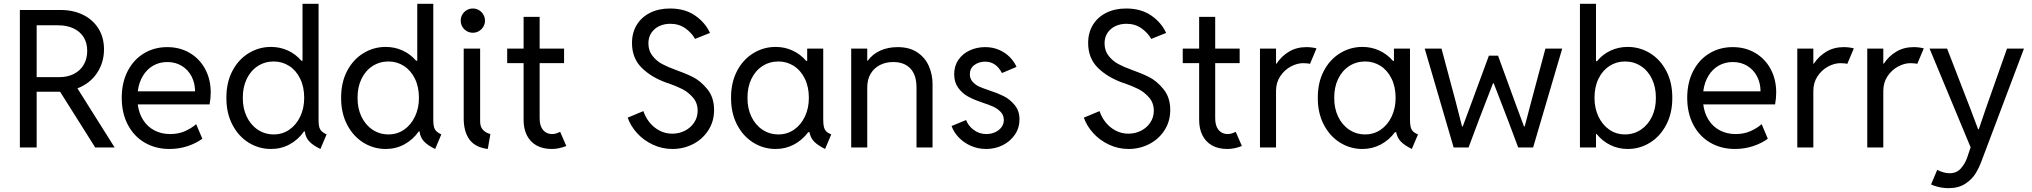

<svg xmlns="http://www.w3.org/2000/svg" viewBox="-20 -772 10634 1005"><path d="M84 -719.7H297.9Q362.8 -719.7 414.1 -694.8Q465.3 -669.9 494.9 -623.3Q524.4 -576.7 524.4 -513.7Q524.4 -444.3 487.5 -389.4Q450.7 -334.5 385.3 -309.6L580.1 0H478.5L294.4 -292H284.2H171.9V0H84ZM290 -368.2Q333.5 -368.2 366.7 -385Q399.9 -401.9 418.2 -433.1Q436.5 -464.4 436.5 -505.9Q436.5 -547.4 417.7 -577.4Q398.9 -607.4 364.5 -623.5Q330.1 -639.6 284.2 -639.6H171.9V-368.2Z M617.2 -259.8Q617.2 -339.4 648.2 -399.7Q679.2 -460 733.4 -492.7Q787.6 -525.4 855.5 -525.4Q921.4 -525.4 973.1 -494.9Q1024.9 -464.4 1054 -410.4Q1083 -356.4 1083 -288.1Q1083 -257.8 1077.1 -225.6H701.2Q707 -178.7 729.5 -143.6Q752 -108.4 788.3 -89.4Q824.7 -70.3 871.1 -70.3Q913.6 -70.3 947.5 -85.2Q981.4 -100.1 1006.8 -122.1L1039.1 -45.9Q1006.8 -22 961.9 -7.1Q917 7.8 867.2 7.8Q794.9 7.8 738 -25.1Q681.2 -58.1 649.2 -118.9Q617.2 -179.7 617.2 -259.8ZM1001 -293.9Q1001 -335.9 983.2 -371.1Q965.3 -406.2 932.1 -426.8Q898.9 -447.3 855.5 -447.3Q814.9 -447.3 782 -428.5Q749 -409.7 728 -375Q707 -340.3 701.2 -293.9Z M1575.7 -84H1571.3Q1540.5 -40.5 1496.1 -16.4Q1451.7 7.8 1398.4 7.8Q1335 7.8 1281.5 -25.4Q1228 -58.6 1196.3 -119.6Q1164.6 -180.7 1165 -259.8Q1164.6 -339.4 1196 -399.9Q1227.5 -460.4 1281.2 -493.4Q1335 -526.4 1398.4 -526.4Q1445.8 -526.4 1486.8 -507.6Q1527.8 -488.8 1557.6 -454.1H1563.5V-752H1647.5V-143.6Q1647.5 -121.1 1650.9 -107.9Q1654.3 -94.7 1663.3 -85.4Q1672.4 -76.2 1689.5 -68.4L1657.2 7.8Q1616.7 -11.7 1597.7 -33Q1578.6 -54.2 1575.7 -84ZM1572.3 -259.8Q1572.3 -317.4 1551 -360.6Q1529.8 -403.8 1493.4 -427Q1457 -450.2 1413.1 -450.2Q1366.2 -450.2 1329.1 -426Q1292 -401.9 1271.2 -358.4Q1250.5 -314.9 1251 -259.8Q1250.5 -205.6 1271.2 -161.9Q1292 -118.2 1329.1 -93.3Q1366.2 -68.4 1413.1 -68.4Q1458.5 -68.4 1494.6 -93.3Q1530.8 -118.2 1551.5 -161.9Q1572.3 -205.6 1572.3 -259.8Z M2176.3 -84H2171.9Q2141.1 -40.5 2096.7 -16.4Q2052.2 7.8 1999 7.8Q1935.5 7.8 1882.1 -25.4Q1828.6 -58.6 1796.9 -119.6Q1765.1 -180.7 1765.6 -259.8Q1765.1 -339.4 1796.6 -399.9Q1828.1 -460.4 1881.8 -493.4Q1935.5 -526.4 1999 -526.4Q2046.4 -526.4 2087.4 -507.6Q2128.4 -488.8 2158.2 -454.1H2164.1V-752H2248V-143.6Q2248 -121.1 2251.5 -107.9Q2254.9 -94.7 2263.9 -85.4Q2272.9 -76.2 2290 -68.4L2257.8 7.8Q2217.3 -11.7 2198.2 -33Q2179.2 -54.2 2176.3 -84ZM2172.9 -259.8Q2172.9 -317.4 2151.6 -360.6Q2130.4 -403.8 2094 -427Q2057.6 -450.2 2013.7 -450.2Q1966.8 -450.2 1929.7 -426Q1892.6 -401.9 1871.8 -358.4Q1851.1 -314.9 1851.6 -259.8Q1851.1 -205.6 1871.8 -161.9Q1892.6 -118.2 1929.7 -93.3Q1966.8 -68.4 2013.7 -68.4Q2059.1 -68.4 2095.2 -93.3Q2131.3 -118.2 2152.1 -161.9Q2172.9 -205.6 2172.9 -259.8Z M2407.2 -152.3V-517.6H2493.2V-135.7Q2493.2 -107.4 2508.8 -91.6Q2524.4 -75.7 2546.9 -70.3L2533.2 7.8Q2467.3 -0.5 2437.3 -41.7Q2407.2 -83 2407.2 -152.3ZM2391.6 -664.1Q2391.6 -681.6 2400.1 -696Q2408.7 -710.4 2423.1 -719Q2437.5 -727.5 2455.1 -727.5Q2472.2 -727.5 2486.8 -719Q2501.5 -710.4 2510 -695.8Q2518.6 -681.2 2518.6 -664.1Q2518.6 -647 2510 -632.3Q2501.5 -617.7 2486.8 -609.1Q2472.2 -600.6 2455.1 -600.6Q2437.5 -600.6 2423.1 -609.1Q2408.7 -617.7 2400.1 -632.1Q2391.6 -646.5 2391.6 -664.1Z M2720.7 -143.6V-441.4H2634.8V-517.6H2720.7V-683.6H2804.7V-517.6H2932.6V-441.4H2804.7V-152.3Q2804.7 -112.8 2822.5 -91.6Q2840.3 -70.3 2870.1 -70.3Q2888.7 -70.3 2912.1 -82L2944.3 -7.8Q2905.3 7.8 2868.2 7.8Q2820.3 7.8 2787.4 -11.2Q2754.4 -30.3 2737.5 -64.5Q2720.7 -98.6 2720.7 -143.6Z M3265.6 -156.2 3347.7 -190.4Q3358.4 -158.2 3379.9 -131.3Q3401.4 -104.5 3432.1 -88.4Q3462.9 -72.3 3499 -72.3Q3534.2 -72.3 3564.7 -87.6Q3595.2 -103 3613.5 -130.6Q3631.8 -158.2 3631.8 -192.4Q3631.8 -233.4 3606.7 -262Q3581.5 -290.5 3551.3 -305.7Q3521 -320.8 3481.4 -335L3471.7 -337.9Q3390.1 -366.7 3339.1 -417Q3288.1 -467.3 3288.1 -546.9Q3288.1 -601.1 3313 -641.8Q3337.9 -682.6 3383.1 -705.1Q3428.2 -727.5 3487.3 -727.5Q3564.5 -727.5 3617.7 -691.2Q3670.9 -654.8 3696.3 -599.6L3618.2 -568.4Q3601.1 -599.6 3567.6 -623.5Q3534.2 -647.5 3488.3 -647.5Q3457 -647.5 3431.2 -635.5Q3405.3 -623.5 3389.6 -600.3Q3374 -577.1 3374 -544.9Q3374 -506.8 3395.3 -479.7Q3416.5 -452.6 3445.8 -437Q3475.1 -421.4 3511.7 -408.2Q3566.9 -388.7 3606.9 -368.7Q3647 -348.6 3682.4 -305.4Q3717.8 -262.2 3717.8 -196.3Q3717.8 -136.7 3687.7 -90.1Q3657.7 -43.5 3607.7 -17.8Q3557.6 7.8 3500 7.8Q3445.3 7.8 3396.7 -15.1Q3348.1 -38.1 3314.2 -75.7Q3280.3 -113.3 3265.6 -156.2Z M4216.8 -80.1H4210.4Q4179.7 -38.6 4135.7 -15.4Q4091.8 7.8 4040 7.8Q3976.6 7.8 3923.1 -25.4Q3869.6 -58.6 3837.9 -119.6Q3806.2 -180.7 3806.6 -259.8Q3806.2 -339.4 3837.6 -399.9Q3869.1 -460.4 3922.9 -493.4Q3976.6 -526.4 4040 -526.4Q4087.9 -526.4 4128.9 -507.3Q4169.9 -488.3 4200.2 -453.1H4205.1V-517.6H4289.1V-146.5Q4289.1 -122.6 4292.5 -108.2Q4295.9 -93.8 4304.9 -84.5Q4314 -75.2 4331.1 -68.4L4298.8 7.8Q4262.2 -10.3 4242.4 -29.8Q4222.7 -49.3 4216.8 -80.1ZM4213.9 -259.8Q4213.9 -317.4 4192.6 -360.6Q4171.4 -403.8 4135 -427Q4098.6 -450.2 4054.7 -450.2Q4007.8 -450.2 3970.7 -426Q3933.6 -401.9 3912.8 -358.4Q3892.1 -314.9 3892.6 -259.8Q3892.1 -205.6 3912.8 -161.9Q3933.6 -118.2 3970.7 -93.3Q4007.8 -68.4 4054.7 -68.4Q4100.1 -68.4 4136.2 -93.3Q4172.4 -118.2 4193.1 -161.9Q4213.9 -205.6 4213.9 -259.8Z M4435.5 -517.6H4519.5V-454.1H4522Q4546.9 -488.8 4587.6 -507.1Q4628.4 -525.4 4678.7 -525.4Q4740.7 -525.4 4781.7 -497.8Q4822.8 -470.2 4842 -426Q4861.3 -381.8 4861.3 -332V0H4777.3V-314.5Q4777.3 -379.4 4745.4 -413.3Q4713.4 -447.3 4655.3 -447.3Q4616.7 -447.3 4585.9 -431.6Q4555.2 -416 4537.4 -386.2Q4519.5 -356.4 4519.5 -314.5V0H4435.5Z M4960.9 -112.3 5037.1 -143.6Q5047.9 -113.3 5077.1 -91.8Q5106.4 -70.3 5142.6 -70.3Q5166.5 -70.3 5187.5 -79.3Q5208.5 -88.4 5221.4 -105.2Q5234.4 -122.1 5234.4 -143.6Q5234.4 -168.9 5217.8 -186.3Q5201.2 -203.6 5178.5 -213.9Q5155.8 -224.1 5124 -234.4Q5122.1 -235.4 5113.3 -238.3Q5075.7 -251 5046.1 -267.3Q5016.6 -283.7 4995.6 -312.5Q4974.6 -341.3 4974.6 -383.8Q4974.6 -427.2 4997.1 -459.5Q5019.5 -491.7 5056.6 -508.5Q5093.8 -525.4 5136.7 -525.4Q5176.8 -525.4 5209.7 -511Q5242.7 -496.6 5265.6 -473.1Q5288.6 -449.7 5300.8 -421.9L5224.6 -389.6Q5193.8 -449.2 5136.7 -449.2Q5103.5 -449.2 5080.1 -431.6Q5056.6 -414.1 5056.6 -383.8Q5056.6 -358.9 5072.3 -342.5Q5087.9 -326.2 5107.7 -317.6Q5127.4 -309.1 5161.1 -297.9Q5201.7 -284.7 5233.6 -268.8Q5265.6 -252.9 5291 -222.4Q5316.4 -191.9 5316.4 -146.5Q5316.4 -102.5 5292.5 -67.4Q5268.6 -32.2 5228.8 -12.2Q5189 7.8 5142.6 7.8Q5098.6 7.8 5061 -9Q5023.4 -25.9 4997.6 -53.5Q4971.7 -81.1 4960.9 -112.3Z M5653.3 -156.2 5735.4 -190.4Q5746.1 -158.2 5767.6 -131.3Q5789.1 -104.5 5819.8 -88.4Q5850.6 -72.3 5886.7 -72.3Q5921.9 -72.3 5952.4 -87.6Q5982.9 -103 6001.2 -130.6Q6019.5 -158.2 6019.5 -192.4Q6019.5 -233.4 5994.4 -262Q5969.2 -290.5 5939 -305.7Q5908.7 -320.8 5869.1 -335L5859.4 -337.9Q5777.8 -366.7 5726.8 -417Q5675.8 -467.3 5675.8 -546.9Q5675.8 -601.1 5700.7 -641.8Q5725.6 -682.6 5770.8 -705.1Q5815.9 -727.5 5875 -727.5Q5952.1 -727.5 6005.4 -691.2Q6058.6 -654.8 6084 -599.6L6005.9 -568.4Q5988.8 -599.6 5955.3 -623.5Q5921.9 -647.5 5876 -647.5Q5844.7 -647.5 5818.8 -635.5Q5793 -623.5 5777.3 -600.3Q5761.7 -577.1 5761.7 -544.9Q5761.7 -506.8 5783 -479.7Q5804.2 -452.6 5833.5 -437Q5862.8 -421.4 5899.4 -408.2Q5954.6 -388.7 5994.6 -368.7Q6034.7 -348.6 6070.1 -305.4Q6105.5 -262.2 6105.5 -196.3Q6105.5 -136.7 6075.4 -90.1Q6045.4 -43.5 5995.4 -17.8Q5945.3 7.8 5887.7 7.8Q5833 7.8 5784.4 -15.1Q5735.8 -38.1 5701.9 -75.7Q5668 -113.3 5653.3 -156.2Z M6256.8 -143.6V-441.4H6170.9V-517.6H6256.8V-683.6H6340.8V-517.6H6468.8V-441.4H6340.8V-152.3Q6340.8 -112.8 6358.6 -91.6Q6376.5 -70.3 6406.2 -70.3Q6424.8 -70.3 6448.2 -82L6480.5 -7.8Q6441.4 7.8 6404.3 7.8Q6356.4 7.8 6323.5 -11.2Q6290.5 -30.3 6273.7 -64.5Q6256.8 -98.6 6256.8 -143.6Z M6575.2 -517.6H6659.2V-438.5H6661.6Q6687.5 -478 6727.3 -501.7Q6767.1 -525.4 6818.4 -525.4Q6834 -525.4 6849.1 -523.2Q6864.3 -521 6871.1 -518.6L6836.9 -437.5Q6834 -439 6823.5 -440.2Q6813 -441.4 6800.8 -441.4Q6769.5 -441.4 6736.3 -423.6Q6703.1 -405.8 6681.2 -372.8Q6659.2 -339.8 6659.2 -295.9V0H6575.2Z M7288.1 -80.1H7281.7Q7251 -38.6 7207 -15.4Q7163.1 7.8 7111.3 7.8Q7047.9 7.8 6994.4 -25.4Q6940.9 -58.6 6909.2 -119.6Q6877.4 -180.7 6877.9 -259.8Q6877.4 -339.4 6908.9 -399.9Q6940.4 -460.4 6994.1 -493.4Q7047.9 -526.4 7111.3 -526.4Q7159.2 -526.4 7200.2 -507.3Q7241.2 -488.3 7271.5 -453.1H7276.4V-517.6H7360.4V-146.5Q7360.4 -122.6 7363.8 -108.2Q7367.2 -93.8 7376.2 -84.5Q7385.3 -75.2 7402.3 -68.4L7370.1 7.8Q7333.5 -10.3 7313.7 -29.8Q7293.9 -49.3 7288.1 -80.1ZM7285.2 -259.8Q7285.2 -317.4 7263.9 -360.6Q7242.7 -403.8 7206.3 -427Q7169.9 -450.2 7126 -450.2Q7079.1 -450.2 7042 -426Q7004.9 -401.9 6984.1 -358.4Q6963.4 -314.9 6963.9 -259.8Q6963.4 -205.6 6984.1 -161.9Q7004.9 -118.2 7042 -93.3Q7079.1 -68.4 7126 -68.4Q7171.4 -68.4 7207.5 -93.3Q7243.7 -118.2 7264.4 -161.9Q7285.2 -205.6 7285.2 -259.8Z M7437.5 -517.6H7525.4L7599.6 -240.2L7632.8 -110.4H7636.7L7678.7 -223.6L7773.4 -480.5H7821.3L7915 -223.6L7957 -110.4H7960.9L7995.1 -240.2L8069.3 -517.6H8157.2L8004.9 0H7926.8L7873 -143.6L7798.8 -335.9H7794.9L7720.7 -143.6L7667 0H7588.9Z M8250 -752H8334V-452.1H8339.4Q8369.1 -487.8 8410.4 -507.1Q8451.7 -526.4 8500 -526.4Q8563.5 -526.4 8617.2 -493.4Q8670.9 -460.4 8702.4 -399.9Q8733.9 -339.4 8733.4 -259.8Q8733.9 -180.7 8702.1 -119.6Q8670.4 -58.6 8616.9 -25.4Q8563.5 7.8 8500 7.8Q8451.2 7.8 8409.4 -12.7Q8367.7 -33.2 8337.4 -70.3H8334V0H8250ZM8647.5 -259.8Q8647.9 -314.9 8627.2 -358.4Q8606.4 -401.9 8569.3 -426Q8532.2 -450.2 8485.4 -450.2Q8441.4 -450.2 8405 -427Q8368.7 -403.8 8347.4 -360.6Q8326.2 -317.4 8326.2 -259.8Q8326.2 -205.6 8346.9 -161.9Q8367.7 -118.2 8403.8 -93.3Q8439.9 -68.4 8485.4 -68.4Q8532.2 -68.4 8569.3 -93.3Q8606.4 -118.2 8627.2 -161.9Q8647.9 -205.6 8647.5 -259.8Z M8811.5 -259.8Q8811.5 -339.4 8842.5 -399.7Q8873.5 -460 8927.7 -492.7Q8981.9 -525.4 9049.8 -525.4Q9115.7 -525.4 9167.5 -494.9Q9219.2 -464.4 9248.3 -410.4Q9277.3 -356.4 9277.3 -288.1Q9277.3 -257.8 9271.5 -225.6H8895.5Q8901.4 -178.7 8923.8 -143.6Q8946.3 -108.4 8982.7 -89.4Q9019 -70.3 9065.4 -70.3Q9107.9 -70.3 9141.8 -85.2Q9175.8 -100.1 9201.2 -122.1L9233.4 -45.9Q9201.2 -22 9156.2 -7.1Q9111.3 7.8 9061.5 7.8Q8989.3 7.8 8932.4 -25.1Q8875.5 -58.1 8843.5 -118.9Q8811.5 -179.7 8811.5 -259.8ZM9195.3 -293.9Q9195.3 -335.9 9177.5 -371.1Q9159.7 -406.2 9126.5 -426.8Q9093.3 -447.3 9049.8 -447.3Q9009.3 -447.3 8976.3 -428.5Q8943.4 -409.7 8922.4 -375Q8901.4 -340.3 8895.5 -293.9Z M9387.7 -517.6H9471.7V-438.5H9474.1Q9500 -478 9539.8 -501.7Q9579.6 -525.4 9630.9 -525.4Q9646.5 -525.4 9661.6 -523.2Q9676.8 -521 9683.6 -518.6L9649.4 -437.5Q9646.5 -439 9636 -440.2Q9625.5 -441.4 9613.3 -441.4Q9582 -441.4 9548.8 -423.6Q9515.6 -405.8 9493.7 -372.8Q9471.7 -339.8 9471.7 -295.9V0H9387.7Z M9753.9 -517.6H9837.9V-438.5H9840.3Q9866.2 -478 9906 -501.7Q9945.8 -525.4 9997.1 -525.4Q10012.7 -525.4 10027.8 -523.2Q10043 -521 10049.8 -518.6L10015.6 -437.5Q10012.7 -439 10002.2 -440.2Q9991.7 -441.4 9979.5 -441.4Q9948.2 -441.4 9915 -423.6Q9881.8 -405.8 9859.9 -372.8Q9837.9 -339.8 9837.9 -295.9V0H9753.9Z M10087.9 193.4 10120.1 117.2Q10155.3 134.8 10184.6 134.8Q10222.2 134.8 10244.4 109.1Q10266.6 83.5 10277.3 51.8L10294.9 -1L10080.1 -517.6H10171.9L10293.9 -202.1L10334 -95.7H10337.9L10374 -202.1L10485.4 -517.6H10574.2L10351.6 72.3Q10338.9 106.4 10320.6 136.5Q10302.2 166.5 10267.1 189.7Q10231.9 212.9 10179.7 212.9Q10152.3 212.9 10126.2 206.5Q10100.1 200.2 10087.9 193.4Z"/></svg>

Font: Reddit Sans Strawberry
Style: Regular
Weight: 400
Designer: Stephen Hutchings
Foundry: Reddit
Version: Version 1.013